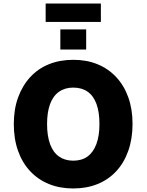

<svg xmlns="http://www.w3.org/2000/svg" viewBox="-20 -1054 828 1085"><path d="M394 11Q318 11 256.5 -14Q195 -39 150.5 -86.5Q106 -134 82 -201.5Q58 -269 58 -353Q58 -437 82.5 -504Q107 -571 151.5 -619Q196 -667 257.5 -691.5Q319 -716 394 -716Q470 -716 531 -691Q592 -666 636.5 -618.5Q681 -571 705 -504Q729 -437 729 -354Q729 -270 705 -202Q681 -134 637 -86.5Q593 -39 531.5 -14Q470 11 394 11ZM394 -146Q442 -146 474.5 -169.5Q507 -193 524.5 -239.5Q542 -286 542 -353Q542 -421 525 -467Q508 -513 475 -536Q442 -559 394 -559Q347 -559 313.5 -535.5Q280 -512 263 -466Q246 -420 246 -353Q246 -286 263 -239.5Q280 -193 313.5 -169.5Q347 -146 394 -146ZM238 -930V-1034H550V-930ZM321 -774V-888H467V-774Z"/></svg>

Font: Nunito Sans 7pt SemiCondensed Black
Style: Regular
Weight: 900
Width: 4
Designer: Vernon Adams
Foundry: Vernon Adams
Version: Version 3.101;gftools[0.9.27]